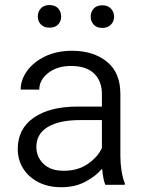

<svg xmlns="http://www.w3.org/2000/svg" viewBox="-20 -742 580 771"><path d="M402.8 0Q397.9 -11.7 394.8 -29.1Q391.6 -46.4 390.1 -64.5Q364.3 -34.2 322.8 -12.2Q281.2 9.8 226.1 9.8Q173.3 9.8 134 -10.5Q94.7 -30.8 73 -65.4Q51.3 -100.1 51.3 -143.6Q51.3 -225.1 115.7 -269.5Q180.2 -314 290.5 -314H389.2V-364.7Q389.2 -416.5 357.7 -446.8Q326.2 -477.1 265.6 -477.1Q209.5 -477.1 173.6 -449Q137.7 -420.9 137.7 -382.3H63Q63 -421.4 88.6 -457Q114.3 -492.7 160.9 -515.4Q207.5 -538.1 269.5 -538.1Q354.5 -538.1 408.9 -494.6Q463.4 -451.2 463.4 -363.8V-113.3Q463.4 -86.4 468 -56.6Q472.7 -26.9 481 -6.8V0ZM235.8 -56.2Q292.5 -56.2 332.5 -83.7Q372.6 -111.3 389.2 -147.5V-259.8H301.8Q218.3 -259.8 172.1 -232.2Q126 -204.6 126 -152.3Q126 -112.3 154.5 -84.2Q183.1 -56.2 235.8 -56.2ZM131.8 -675.8Q131.8 -694.8 144 -708.3Q156.2 -721.7 178.7 -721.7Q201.7 -721.7 213.6 -708.3Q225.6 -694.8 225.6 -675.8Q225.6 -656.7 213.6 -643.8Q201.7 -630.9 178.7 -630.9Q156.2 -630.9 144 -643.8Q131.8 -656.7 131.8 -675.8ZM344.2 -674.8Q344.2 -694.3 356.2 -707.5Q368.2 -720.7 390.6 -720.7Q413.1 -720.7 425.5 -707.5Q438 -694.3 438 -674.8Q438 -656.2 425.5 -643.1Q413.1 -629.9 390.6 -629.9Q368.2 -629.9 356.2 -643.1Q344.2 -656.2 344.2 -674.8Z"/></svg>

Font: Vazirmatn RD Light
Style: Regular
Weight: 300
Designer: Saber Rastikerdar
Foundry: Saber Rastikerdar
Version: Version 32.102